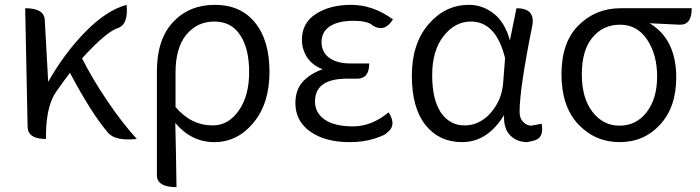

<svg xmlns="http://www.w3.org/2000/svg" viewBox="-20 -574 2890 793"><path d="M170 0Q95 0 94 -50L84 -540Q164 -540 165 -490L179 -236Q247 -356 334 -444Q421 -532 503 -554Q510 -477 472 -460Q421 -446 319 -333Q360 -251 422 -159Q484 -67 545 0Q456 9 427 -25Q360 -102 269 -273Q247 -245 214 -198Q173 -142 170 -28V0Z M709 199Q628 199 628 149V-279Q628 -411 694 -482Q761 -554 867 -554Q974 -554 1033 -481Q1093 -408 1093 -277Q1093 -146 1026 -66Q960 13 865 13Q771 13 704 -66Q707 48 709 199ZM859 -56Q923 -56 966 -117Q1009 -178 1009 -276Q1009 -374 972 -429Q936 -485 865 -485Q794 -485 749 -430Q705 -376 705 -274V-132Q769 -56 859 -56Z M1424 13Q1324 13 1262 -30Q1200 -74 1200 -148Q1200 -203 1231 -237Q1263 -271 1313 -288Q1272 -303 1249 -336Q1227 -370 1227 -410Q1227 -479 1284 -516Q1342 -554 1431 -554Q1520 -554 1603 -494Q1569 -439 1520 -468Q1501 -488 1439 -488Q1377 -488 1342 -465Q1308 -442 1308 -400Q1308 -359 1340 -335Q1373 -312 1425 -312H1505Q1505 -249 1455 -249H1422Q1281 -252 1281 -155Q1281 -108 1321 -80Q1362 -52 1438 -52Q1515 -52 1585 -110Q1621 -55 1576 -24Q1573 -17 1528 -2Q1483 13 1424 13Z M1888 13Q1794 13 1737 -58Q1681 -129 1681 -261Q1681 -394 1750 -474Q1819 -554 1917 -554Q1973 -554 2019 -518Q2065 -483 2086 -407L2113 -540Q2193 -540 2178 -466Q2126 -207 2126 -112Q2126 -85 2141 -70Q2156 -55 2175 -55L2217 -63Q2229 -1 2180 8L2158 13Q2115 13 2087 -15Q2059 -44 2062 -99Q1994 13 1888 13ZM1801 -109Q1838 -56 1899 -56Q1960 -56 2006 -107Q2052 -159 2058 -230L2066 -334Q2029 -485 1925 -485Q1859 -485 1812 -425Q1765 -365 1765 -264Q1765 -163 1801 -109Z M2368 -61Q2299 -135 2299 -267Q2299 -399 2369 -469Q2440 -540 2543 -540H2837Q2837 -470 2787 -472L2663 -478Q2773 -412 2773 -254Q2773 -131 2706 -59Q2640 13 2539 13Q2438 13 2368 -61ZM2539 -55Q2608 -55 2651 -111Q2694 -167 2694 -258Q2694 -349 2653 -410Q2612 -472 2541 -472Q2470 -472 2426 -418Q2383 -365 2383 -267Q2383 -169 2427 -112Q2471 -55 2539 -55Z"/></svg>

Font: Swei Half Moon CJK TC
Style: DemiLight
Weight: 350
Version: Version 2.125